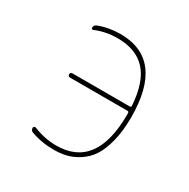

<svg xmlns="http://www.w3.org/2000/svg" viewBox="-127 -644 755 767"><g transform="rotate(30 250.0 -260.0)"><path d="M109.4 -11.7Q100.6 -14.6 99.6 -27.3Q99.6 -31.2 103 -33.2Q106.4 -35.2 110.4 -34.2Q163.1 -12.7 215.8 -12.7Q399.4 -12.7 400.4 -259.8V-268.6Q400.4 -274.4 394.5 -275.4H128.9Q119.1 -275.4 119.1 -285.2Q119.1 -294.9 128.9 -294.9H393.6Q398.4 -294.9 399.4 -299.8Q392.6 -406.2 347.2 -456.5Q301.8 -506.8 215.8 -506.8Q161.1 -506.8 115.2 -487.3Q105.5 -483.4 105.5 -493.2Q105.5 -503.9 116.2 -508.8Q160.2 -526.4 215.8 -527.3Q419.9 -527.3 419.9 -259.8Q419.9 -195.3 407.2 -147Q394.5 -98.6 375.5 -70.3Q356.4 -42 328.1 -23.9Q299.8 -5.9 272.9 0.5Q246.1 6.8 215.8 6.8Q158.2 6.8 109.4 -11.7Z"/></g></svg>

Font: Rounded-X Mgen+ 2m thin
Style: Regular
Weight: 100
Designer: [Source Han Sans]
Ryoko NISHIZUKA  (kana & ideographs); Paul D. Hunt (Latin, Greek & Cyrillic); Wenlong ZHANG  (bopomofo
Version: Version 1.059.20150602